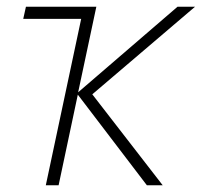

<svg xmlns="http://www.w3.org/2000/svg" viewBox="-20 -550 599 570"><path d="M116 0H154L211 -269L416 0H463L254 -270L559 -530H507L212 -276L266 -530H57L49 -494H221Z"/></svg>

Font: Noto Sans ExtraLight
Style: Italic
Weight: 200
Italic angle: -12°
Designer: Monotype Design Team
Foundry: Monotype Imaging Inc.
Version: Version 2.013